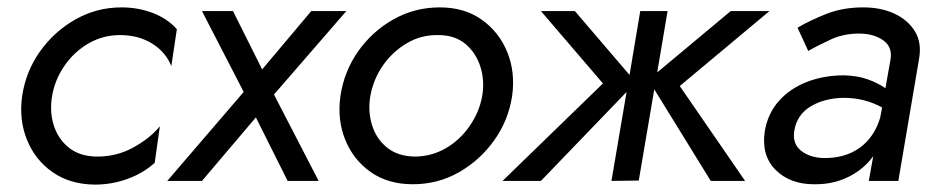

<svg xmlns="http://www.w3.org/2000/svg" viewBox="-20 -490 2538 520"><path d="M121 -230Q114 -188 125.5 -151Q137 -114 166 -90.5Q195 -67 240 -66Q294 -65 340 -90Q386 -115 413 -148L399 -49Q368 -21 325.5 -5.5Q283 10 236 10Q169 9 122 -24Q75 -57 53 -111.5Q31 -166 40 -230Q50 -297 88.5 -351Q127 -405 184.5 -437.5Q242 -470 309 -470Q354 -470 393.5 -455Q433 -440 459 -411L444 -311Q429 -349 392 -372Q355 -395 305 -395Q259 -395 220 -372.5Q181 -350 155 -312.5Q129 -275 121 -230Z M823 -460H918L722 -234L843 0H759L673 -172L527 0H433L640 -241L527 -460H611L690 -302Z M902 -230Q912 -297 950 -351Q988 -405 1045.5 -437.5Q1103 -470 1171 -470Q1238 -470 1285 -436.5Q1332 -403 1354 -348.5Q1376 -294 1367 -230Q1357 -164 1318.5 -110Q1280 -56 1223 -23.5Q1166 9 1098 9Q1031 9 984 -24Q937 -57 915 -111.5Q893 -166 902 -230ZM983 -230Q976 -189 987.5 -151.5Q999 -114 1028 -90.5Q1057 -67 1102 -66Q1148 -66 1186.5 -88Q1225 -110 1251.5 -148Q1278 -186 1286 -230Q1293 -272 1281 -309.5Q1269 -347 1240.5 -371Q1212 -395 1167 -395Q1121 -396 1082 -373Q1043 -350 1017 -312.5Q991 -275 983 -230Z M1537 -460 1685 -287 1714 -460H1788L1760 -294L1959 -460H2064L1821 -257L1998 0H1905L1752 -248L1710 -1L1636 0L1677 -241L1445 0H1341L1613 -264L1445 -460Z M2169 -352 2140 -415Q2174 -435 2218.5 -452.5Q2263 -470 2318 -470Q2366 -470 2402.5 -453Q2439 -436 2458 -405Q2477 -374 2469 -330L2413 0H2333L2345 -67Q2319 -31 2277 -10.5Q2235 10 2184 9Q2120 9 2081 -29.5Q2042 -68 2051 -133Q2059 -182 2089 -216Q2119 -250 2165 -268Q2211 -286 2266 -286Q2303 -285 2330.5 -275Q2358 -265 2378 -251L2392 -330Q2397 -363 2372.5 -380.5Q2348 -398 2311 -399Q2267 -400 2231 -383.5Q2195 -367 2169 -352ZM2131 -135Q2126 -100 2150 -81.5Q2174 -63 2210 -62Q2268 -61 2308 -89.5Q2348 -118 2364 -172L2369 -199Q2345 -212 2319.5 -218.5Q2294 -225 2264 -225Q2212 -224 2175 -201.5Q2138 -179 2131 -135Z"/></svg>

Font: Von Book
Style: Italic
Weight: 400
Version: Version 4.000; ttfautohint (v1.8.4.7-5d5b)